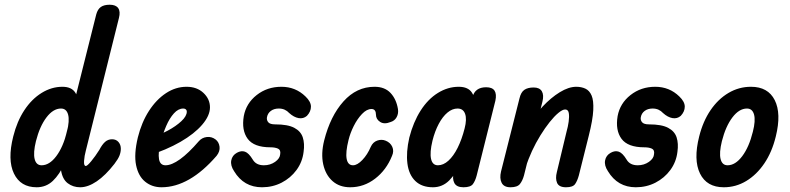

<svg xmlns="http://www.w3.org/2000/svg" viewBox="-20 -792 3339 812"><path d="M319 0Q289 0 266.5 -17Q244 -34 238 -72.5Q232 -111 248 -177L387 -731Q393 -753 406.5 -762.5Q420 -772 444 -772Q470 -772 480 -757.5Q490 -743 483 -716L343 -155Q337 -133 335.5 -111.5Q334 -90 343 -90Q349 -90 366 -110.5Q383 -131 400 -158Q412 -181 424.5 -192Q437 -203 454 -203Q471 -203 481 -191.5Q491 -180 491 -163Q491 -149 485.5 -134.5Q480 -120 464 -99Q426 -50 389 -25Q352 0 319 0ZM135 0Q67 0 39 -58Q11 -116 36 -215Q52 -279 83 -326Q114 -373 156 -399Q198 -425 244 -425Q284 -425 299.5 -398.5Q315 -372 312 -325Q309 -278 293 -215Q276 -151 254 -102.5Q232 -54 203.5 -27Q175 0 135 0ZM156 -93Q189 -93 218 -131.5Q247 -170 263 -235Q275 -282 268 -307.5Q261 -333 238 -333Q205 -333 176.5 -295.5Q148 -258 132 -195Q120 -146 126.5 -119.5Q133 -93 156 -93Z M663 0Q623 0 594 -23.5Q565 -47 555.5 -93.5Q546 -140 563 -211Q579 -275 610 -323Q641 -371 682 -398Q723 -425 769 -425Q813 -425 840.5 -399Q868 -373 868 -338Q868 -303 835 -264.5Q802 -226 743 -192Q684 -158 605 -133L618 -212Q655 -221 689.5 -239.5Q724 -258 747 -279.5Q770 -301 770 -320Q770 -326 766 -329.5Q762 -333 755 -333Q734 -333 715.5 -312.5Q697 -292 683 -259.5Q669 -227 659 -190Q648 -145 652.5 -119Q657 -93 680 -93Q706 -93 741.5 -118.5Q777 -144 821 -195Q834 -210 854.5 -212.5Q875 -215 892 -202Q906 -191 908.5 -171.5Q911 -152 896 -133Q839 -67 780.5 -33.5Q722 0 663 0Z M1088 0Q1011 0 970 -68Q954 -92 958 -113.5Q962 -135 982 -146Q1000 -156 1016 -150.5Q1032 -145 1049 -117Q1063 -93 1096 -93Q1123 -93 1143.5 -107.5Q1164 -122 1165 -140Q1168 -158 1155.5 -163.5Q1143 -169 1124 -169Q1054 -169 1027.5 -205Q1001 -241 1011 -301Q1021 -355 1065.5 -390Q1110 -425 1170 -425Q1230 -425 1272 -384Q1295 -362 1295 -341Q1295 -320 1278 -302Q1263 -289 1243 -292.5Q1223 -296 1203 -314Q1195 -323 1184 -328Q1173 -333 1159 -333Q1139 -333 1125.5 -323Q1112 -313 1109 -296Q1107 -284 1114.5 -275Q1122 -266 1144 -266Q1197 -266 1224.5 -251.5Q1252 -237 1260.5 -211Q1269 -185 1264 -150Q1259 -107 1234 -73Q1209 -39 1171 -19.5Q1133 0 1088 0Z M1461 0Q1416 0 1386.5 -26Q1357 -52 1347 -97Q1337 -142 1351 -198Q1377 -301 1432.5 -363Q1488 -425 1564 -425Q1607 -425 1631.5 -399Q1656 -373 1663 -331Q1666 -312 1657.5 -296.5Q1649 -281 1632 -276Q1605 -265 1587.5 -276.5Q1570 -288 1570 -307Q1570 -318 1565.5 -324.5Q1561 -331 1551 -331Q1531 -331 1511 -310Q1491 -289 1476 -259Q1461 -229 1454 -200Q1441 -148 1446 -120.5Q1451 -93 1473 -93Q1491 -93 1512.5 -115.5Q1534 -138 1548 -171Q1557 -191 1575.5 -197.5Q1594 -204 1611 -197Q1631 -189 1639 -171Q1647 -153 1638 -133Q1614 -73 1566.5 -36.5Q1519 0 1461 0Z M1811 0Q1764 0 1736.5 -26.5Q1709 -53 1703 -100.5Q1697 -148 1711 -210Q1728 -276 1759 -324.5Q1790 -373 1832 -399Q1874 -425 1920 -425Q1960 -425 1976 -400Q1992 -375 1990 -331Q1988 -287 1972 -229Q1953 -161 1931 -109.5Q1909 -58 1880 -29Q1851 0 1811 0ZM1832 -93Q1855 -93 1876.5 -112.5Q1898 -132 1915.5 -167Q1933 -202 1945 -249Q1955 -288 1947 -310.5Q1939 -333 1915 -333Q1893 -333 1872.5 -316Q1852 -299 1835.5 -268Q1819 -237 1809 -197Q1797 -147 1803 -120Q1809 -93 1832 -93ZM1940 0Q1911 0 1901.5 -18Q1892 -36 1899 -65L1978 -381Q1989 -423 2036 -423Q2062 -423 2071.5 -408.5Q2081 -394 2075 -366L1996 -50Q1990 -27 1980 -13.5Q1970 0 1940 0Z M2374 0Q2344 0 2336 -18.5Q2328 -37 2335 -64L2376 -235Q2382 -256 2385 -277.5Q2388 -299 2385.5 -314Q2383 -329 2370 -329Q2359 -329 2341.5 -314.5Q2324 -300 2304.5 -275.5Q2285 -251 2265.5 -219.5Q2246 -188 2230 -153.5Q2214 -119 2204 -86L2211 -255Q2239 -303 2274.5 -341Q2310 -379 2347.5 -402Q2385 -425 2417 -425Q2439 -425 2456 -417Q2473 -409 2482 -388Q2491 -367 2489 -326Q2487 -285 2470 -218L2428 -50Q2422 -28 2412.5 -14Q2403 0 2374 0ZM2139 0Q2111 0 2101.5 -19Q2092 -38 2099 -67L2177 -376Q2183 -402 2197.5 -412Q2212 -422 2237 -422Q2262 -422 2271.5 -406Q2281 -390 2274 -362L2196 -50Q2190 -28 2179 -14Q2168 0 2139 0Z M2669 0Q2592 0 2551 -68Q2535 -92 2539 -113.5Q2543 -135 2563 -146Q2581 -156 2597 -150.5Q2613 -145 2630 -117Q2644 -93 2677 -93Q2704 -93 2724.5 -107.5Q2745 -122 2746 -140Q2749 -158 2736.5 -163.5Q2724 -169 2705 -169Q2635 -169 2608.5 -205Q2582 -241 2592 -301Q2602 -355 2646.5 -390Q2691 -425 2751 -425Q2811 -425 2853 -384Q2876 -362 2876 -341Q2876 -320 2859 -302Q2844 -289 2824 -292.5Q2804 -296 2784 -314Q2776 -323 2765 -328Q2754 -333 2740 -333Q2720 -333 2706.5 -323Q2693 -313 2690 -296Q2688 -284 2695.5 -275Q2703 -266 2725 -266Q2778 -266 2805.5 -251.5Q2833 -237 2841.5 -211Q2850 -185 2845 -150Q2840 -107 2815 -73Q2790 -39 2752 -19.5Q2714 0 2669 0Z M3041 0Q2969 0 2940.5 -58Q2912 -116 2937 -215Q2953 -279 2985 -326Q3017 -373 3061 -399Q3105 -425 3156 -425Q3228 -425 3256.5 -368.5Q3285 -312 3261 -215Q3245 -149 3212.5 -101Q3180 -53 3136 -26.5Q3092 0 3041 0ZM3057 -93Q3090 -93 3119 -131.5Q3148 -170 3164 -235Q3176 -282 3169 -307.5Q3162 -333 3139 -333Q3106 -333 3077.5 -295.5Q3049 -258 3033 -195Q3021 -146 3027.5 -119.5Q3034 -93 3057 -93Z"/></svg>

Font: Edu TAS Beginner SemiBold
Style: Regular
Weight: 600
Version: Version 1.003